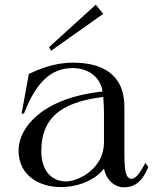

<svg xmlns="http://www.w3.org/2000/svg" viewBox="-20 -782 672 818"><path d="M239 15C321 15 392 -21 423 -64C433 -13 470 16 508 16C545 16 583 1 612 -71L599 -88C576 -42 556 -20 541 -20C514 -21 510 -58 510 -134V-326C510 -470 410 -515 291 -515C208 -515 144 -486 103 -467L72 -298H82C130 -421 190 -492 290 -492C353 -492 408 -456 417 -392C165 -366 59 -241 59 -141C59 -32 150 15 239 15ZM259 -9C203 -10 156 -51 156 -138C156 -272 230 -346 420 -369C422 -349 423 -311 423 -296V-175C423 -66 318 -9 259 -9ZM420 -723 388 -762 189 -581 198 -566Z"/></svg>

Font: Sprat
Style: Regular
Weight: 400
Designer: Ethan Nakache
Foundry: Collletttivo
Version: Version 2.000;Glyphs 3.2 (3217)